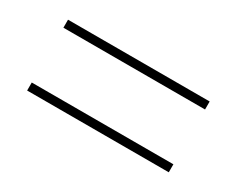

<svg xmlns="http://www.w3.org/2000/svg" viewBox="-47 -674 665 540"><g transform="rotate(30 286.0 -404.0)"><path d="M56 -493H516V-519H56ZM56 -289H516V-315H56Z"/></g></svg>

Font: Noto Sans Tamil UI Thin
Style: Regular
Weight: 100
Designer: Jelle Bosma - Monotype Design Team
Foundry: Monotype Imaging Inc.
Version: Version 2.004